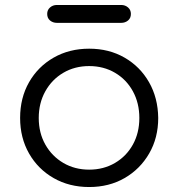

<svg xmlns="http://www.w3.org/2000/svg" viewBox="-20 -748 717 773"><path d="M339 5Q259 5 196 -31Q133 -67 97 -130Q61 -193 61 -273Q61 -354 97 -417Q133 -480 196 -516Q259 -552 339 -552Q419 -552 481.5 -516Q544 -480 580 -417Q616 -354 617 -273Q617 -193 580.5 -130Q544 -67 481.5 -31Q419 5 339 5ZM339 -65Q397 -65 443 -92Q489 -119 515 -166Q541 -213 541 -273Q541 -333 515 -380.5Q489 -428 443 -455Q397 -482 339 -482Q281 -482 235 -455Q189 -428 162.5 -380.5Q136 -333 136 -273Q136 -213 162.5 -166Q189 -119 235 -92Q281 -65 339 -65ZM209 -656Q193 -656 181.5 -665.5Q170 -675 170 -692Q170 -708 181.5 -718Q193 -728 209 -728H468Q484 -728 495.5 -718Q507 -708 507 -692Q507 -675 495.5 -665.5Q484 -656 468 -656Z"/></svg>

Font: Comfortaa
Style: Regular
Weight: 400
Designer: Johan Aakerlund
Foundry: Johan Aakerlund
Version: Version 3.104; ttfautohint (v1.8.1.43-b0c9)